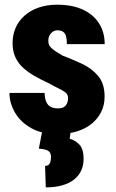

<svg xmlns="http://www.w3.org/2000/svg" viewBox="-20 -558 493 813"><path d="M268.1 -143.6Q268.1 -157.7 257.8 -166Q247.6 -174.3 229 -183.1Q210.4 -191.9 184.6 -206.5Q153.3 -220.7 125.7 -236.6Q98.1 -252.4 77.4 -271.5Q56.6 -290.5 44.9 -316.2Q33.2 -341.8 33.2 -375.5Q33.2 -409.7 45.7 -439Q58.1 -468.3 82.5 -490.5Q106.9 -512.7 142.1 -525.4Q177.2 -538.1 222.7 -538.1Q284.7 -538.1 329.6 -517.8Q374.5 -497.6 398.9 -459.7Q423.3 -421.9 423.3 -371.1H263.2Q263.2 -391.1 259.8 -404.1Q256.3 -417 247.3 -423.3Q238.3 -429.7 222.2 -429.7Q213.9 -429.7 205.1 -424.6Q196.3 -419.4 190.4 -409.4Q184.6 -399.4 184.6 -384.3Q184.6 -373.5 188.7 -366Q192.9 -358.4 200.7 -351.8Q208.5 -345.2 219 -338.4Q229.5 -331.5 243.7 -323.2Q285.6 -307.1 326.7 -288.1Q367.7 -269 395.3 -236.8Q422.9 -204.6 422.9 -148.4Q422.9 -113.3 408.7 -84.5Q394.5 -55.7 368.4 -34.2Q342.3 -12.7 305.2 -1.5Q268.1 9.8 221.7 9.8Q156.2 9.8 111.1 -16.1Q65.9 -42 43 -82Q20 -122.1 20 -164.6H168.9Q169.4 -140.1 176.3 -125.7Q183.1 -111.3 195.3 -105.2Q207.5 -99.1 226.1 -99.1Q240.2 -99.1 249.5 -104.2Q258.8 -109.4 263.4 -119.4Q268.1 -129.4 268.1 -143.6ZM158.2 0H279.3L274.9 29.8Q296.9 34.7 315.4 53.5Q334 72.3 334 114.3Q334 141.6 324 163.8Q314 186 293.7 202.1Q273.4 218.3 243.4 226.8Q213.4 235.4 173.8 235.4L170.9 144.5Q179.7 144.5 185.1 140.6Q190.4 136.7 193.1 128.4Q195.8 120.1 195.8 106.9Q195.8 94.2 190.9 87.2Q186 80.1 174.8 76.4Q163.6 72.8 144.5 71.3Z"/></svg>

Font: Roboto Condensed Black
Style: Regular
Weight: 900
Designer: Christian Robertson
Foundry: Google
Version: Version 3.008; 2023